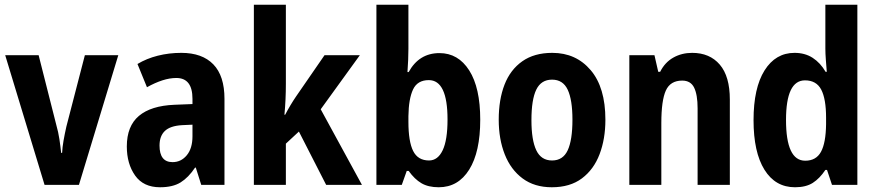

<svg xmlns="http://www.w3.org/2000/svg" viewBox="-20 -780 3700 810"><path d="M168 0 2 -547H143L218 -251Q226 -223 230.5 -193.5Q235 -164 238 -135H242Q243 -158 248 -186.5Q253 -215 260 -246L338 -547H479L313 0Z M745 -557Q833 -557 880 -508.5Q927 -460 927 -363V0H829L806 -73H803Q775 -31 742 -10.5Q709 10 655 10Q585 10 550 -39.5Q515 -89 515 -162Q515 -248 566 -291Q617 -334 716 -338L792 -341V-363Q792 -451 724 -451Q696 -451 665 -441Q634 -431 600 -412L560 -510Q598 -533 645.5 -545Q693 -557 745 -557ZM748 -252Q698 -249 675.5 -227.5Q653 -206 653 -166Q653 -96 708 -96Q744 -96 768 -125Q792 -154 792 -205V-254Z M1186 -426Q1186 -393 1184.5 -360.5Q1183 -328 1180 -296H1183Q1194 -317 1206 -337Q1218 -357 1229 -373L1349 -547H1498L1333 -319L1507 0H1356L1241 -225L1186 -174V0H1051V-760H1186Z M1703 -574Q1703 -531 1699 -476H1704Q1748 -556 1834 -556Q1913 -556 1959.5 -483Q2006 -410 2006 -275Q2006 -139 1959.5 -64.5Q1913 10 1831 10Q1787 10 1758 -7Q1729 -24 1704 -59H1696L1675 0H1568V-760H1703ZM1789 -442Q1741 -442 1722.5 -402.5Q1704 -363 1703 -290V-266Q1703 -183 1723 -143Q1743 -103 1790 -103Q1827 -103 1847.5 -146Q1868 -189 1868 -276Q1868 -442 1789 -442Z M2534 -275Q2534 -194 2509.5 -129.5Q2485 -65 2435 -27.5Q2385 10 2308 10Q2235 10 2185 -27Q2135 -64 2109.5 -128.5Q2084 -193 2084 -275Q2084 -360 2108.5 -423Q2133 -486 2183.5 -521.5Q2234 -557 2310 -557Q2410 -557 2472 -484Q2534 -411 2534 -275ZM2222 -273Q2222 -189 2242.5 -146Q2263 -103 2309 -103Q2355 -103 2375 -146Q2395 -189 2395 -275Q2395 -359 2375 -401.5Q2355 -444 2309 -444Q2263 -444 2242.5 -402Q2222 -360 2222 -273Z M2900 -557Q2974 -557 3016.5 -507.5Q3059 -458 3059 -360V0H2923V-323Q2923 -380 2908.5 -410Q2894 -440 2858 -440Q2808 -440 2789 -398Q2770 -356 2770 -261V0H2635V-547H2741L2757 -477H2765Q2785 -517 2820.5 -537Q2856 -557 2900 -557Z M3334 10Q3251 10 3205 -64Q3159 -138 3159 -273Q3159 -409 3205.5 -483Q3252 -557 3332 -557Q3376 -557 3408.5 -536Q3441 -515 3463 -477H3468Q3466 -503 3464 -528.5Q3462 -554 3462 -575V-760H3597V0H3490L3469 -63H3462Q3438 -27 3409 -8.5Q3380 10 3334 10ZM3377 -102Q3423 -102 3443.5 -139.5Q3464 -177 3465 -256V-283Q3465 -363 3444.5 -402Q3424 -441 3376 -441Q3296 -441 3296 -274Q3296 -102 3377 -102Z"/></svg>

Font: Noto Sans Arabic Cond
Style: Bold
Weight: 700
Width: 3
Designer: Monotype Design Team, Nadine Chahine, Nizar Qandah and Khaled Hosny
Foundry: Monotype Imaging Inc.
Version: Version 2.012; ttfautohint (v1.8.4.7-5d5b)